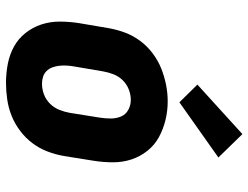

<svg xmlns="http://www.w3.org/2000/svg" viewBox="-114 -706 828 640"><g transform="rotate(90 300.0 -386.0)"><path d="M256 8Q224 8 193 2Q162 -4 135.5 -18.5Q109 -33 90 -57Q71 -81 61.5 -110Q52 -139 52 -171Q52 -203 57 -235L74 -335Q79 -363 89 -389.5Q99 -416 116.5 -439.5Q134 -463 158 -481Q182 -499 208.5 -509.5Q235 -520 262.5 -525.5Q290 -531 318 -531Q350 -531 380.5 -523.5Q411 -516 437.5 -501.5Q464 -487 483 -463Q502 -439 511.5 -410Q521 -381 521 -349Q521 -317 516 -285L500 -185Q495 -157 485 -130.5Q475 -104 457.5 -80.5Q440 -57 416 -39Q392 -21 365.5 -10.5Q339 0 311 4Q283 8 256 8ZM259 -112Q277 -112 294.5 -118.5Q312 -125 325.5 -138.5Q339 -152 346 -169.5Q353 -187 356 -204L372 -304Q375 -323 375 -341Q375 -359 368.5 -375Q362 -391 346.5 -399.5Q331 -408 313 -408Q295 -408 277.5 -401Q260 -394 247 -380.5Q234 -367 227.5 -350Q221 -333 218 -316L201 -216Q199 -204 198.5 -191.5Q198 -179 199.5 -167.5Q201 -156 205 -145.5Q209 -135 217 -127Q225 -119 236 -115.5Q247 -112 259 -112ZM321 -570 262 -630 427 -780 505 -700Z"/></g></svg>

Font: Iosevka Etoile Heavy Oblique
Style: Regular
Weight: 900
Italic angle: -9°
Designer: Belleve Invis
Foundry: Belleve Invis
Version: Version 15.5.2; ttfautohint (v1.8.4)